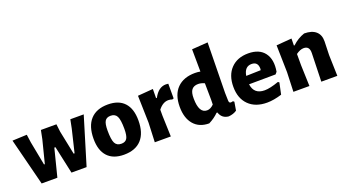

<svg xmlns="http://www.w3.org/2000/svg" viewBox="-54 -1235 3200 1778"><g transform="rotate(-20 1545.5 -345.5)"><path d="M153 -471 164 -392 209 -158H217L274 -383L291 -468H444L453 -392L501 -158H510L564 -383L581 -468H713L571 0H422L363 -272H352L283 0H128L10 -465Z M953 -478Q1059 -478 1114.5 -418Q1170 -358 1170 -243Q1170 -119 1110.5 -54Q1051 11 938 11Q832 11 776.5 -49Q721 -109 721 -223Q721 -347 780.5 -412.5Q840 -478 953 -478ZM942 -371Q902 -371 885.5 -344.5Q869 -318 869 -252Q869 -162 886.5 -127.5Q904 -93 949 -93Q988 -93 1004.5 -119.5Q1021 -146 1021 -213Q1021 -302 1003.5 -336.5Q986 -371 942 -371Z M1395 -470 1394 -380H1402Q1449 -469 1522 -469Q1528 -469 1546 -467V-322L1530 -317Q1516 -324 1493 -324Q1439 -324 1394 -266V-207L1401 0H1243L1251 -191L1244 -458Z M2019 -702 2011 -207 2013 -133Q2013 -106 2031 -106Q2040 -106 2053 -110L2064 -101L2050 -18Q2017 5 1969 9Q1903 3 1882 -61H1874Q1833 -20 1777 8Q1680 8 1626 -55Q1572 -118 1572 -229Q1572 -349 1635.5 -412.5Q1699 -476 1811 -476Q1840 -476 1864 -471L1862 -691ZM1804 -370Q1761 -370 1740 -343.5Q1719 -317 1720 -256Q1721 -112 1800 -112Q1835 -112 1867 -145L1868 -192L1866 -355Q1833 -370 1804 -370Z M2348 11Q2233 11 2167.5 -54Q2102 -119 2102 -233Q2102 -347 2165 -412.5Q2228 -478 2336 -478Q2445 -478 2495.5 -411Q2546 -344 2526 -228L2509 -208L2247 -206Q2260 -104 2365 -104Q2418 -104 2505 -135L2517 -127L2493 -14Q2413 11 2348 11ZM2332 -375Q2263 -375 2249 -288L2393 -292L2395 -306Q2395 -375 2332 -375Z M2761 -470 2760 -401H2767Q2821 -452 2887 -474Q2962 -474 3001.5 -439.5Q3041 -405 3040 -341L3036 -207L3042 0H2884L2892 -279Q2894 -348 2836 -348Q2801 -348 2760 -318V-207L2767 0H2609L2616 -191L2610 -458Z"/></g></svg>

Font: Alegreya Sans ExtraBold
Style: Regular
Weight: 800
Designer: Juan Pablo del Peral
Foundry: Huerta Tipografica
Version: Version 2.007